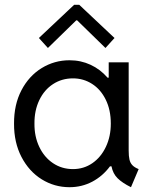

<svg xmlns="http://www.w3.org/2000/svg" viewBox="-20 -780 641 808"><path d="M449.2 -80.1H442.9Q412.1 -38.6 368.2 -15.4Q324.2 7.8 272.5 7.8Q209 7.8 155.5 -25.4Q102.1 -58.6 70.3 -119.6Q38.6 -180.7 39.1 -259.8Q38.6 -339.4 70.1 -399.9Q101.6 -460.4 155.3 -493.4Q209 -526.4 272.5 -526.4Q320.3 -526.4 361.3 -507.3Q402.3 -488.3 432.6 -453.1H437.5V-517.6H521.5V-146.5Q521.5 -122.6 524.9 -108.2Q528.3 -93.8 537.4 -84.5Q546.4 -75.2 563.5 -68.4L531.2 7.8Q494.6 -10.3 474.9 -29.8Q455.1 -49.3 449.2 -80.1ZM446.3 -259.8Q446.3 -317.4 425 -360.6Q403.8 -403.8 367.4 -427Q331.1 -450.2 287.1 -450.2Q240.2 -450.2 203.1 -426Q166 -401.9 145.3 -358.4Q124.5 -314.9 125 -259.8Q124.5 -205.6 145.3 -161.9Q166 -118.2 203.1 -93.3Q240.2 -68.4 287.1 -68.4Q332.5 -68.4 368.7 -93.3Q404.8 -118.2 425.5 -161.9Q446.3 -205.6 446.3 -259.8ZM143.6 -620.1 292 -759.8H313.5L461.9 -620.1L423.8 -578.1L304.7 -694.3H300.8L181.6 -578.1Z"/></svg>

Font: Reddit Sans Strawberry
Style: Regular
Weight: 400
Designer: Stephen Hutchings
Foundry: Reddit
Version: Version 1.013